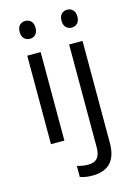

<svg xmlns="http://www.w3.org/2000/svg" viewBox="-142 -807 790 1121"><g transform="rotate(-15 253.0 -247.0)"><path d="M127 -626Q148 -626 161.5 -640Q175 -654 175 -680Q175 -706 161.5 -720Q148 -734 127 -734Q106 -734 92.5 -720.5Q79 -707 79 -680Q79 -654 92.5 -640Q106 -626 127 -626ZM380 -626Q401 -626 414.5 -640Q428 -654 428 -680Q428 -706 414.5 -720Q401 -734 380 -734Q359 -734 345.5 -720.5Q332 -707 332 -680Q332 -654 345.5 -640Q359 -626 380 -626ZM86 -535V0H167V-535ZM420 82V-535H339V88Q339 131 321 151.5Q303 172 265 172Q236 172 199 162V228Q228 240 274 240Q420 240 420 82Z"/></g></svg>

Font: OpenSansMMV
Style: Regular
Weight: 400
Designer: Steve Matteson
Foundry: Ascender Corporation
Version: Version 4.000